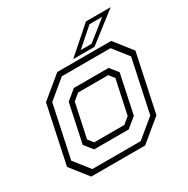

<svg xmlns="http://www.w3.org/2000/svg" viewBox="-157 -826 943 964"><g transform="rotate(-30 314.0 -344.0)"><path d="M100.5 0 19.5 -103 90.5 -437 215.5 -540H528L609 -437L538 -103L413 0ZM124 -30H404.5L510.5 -117.5L575.5 -422.5L506.5 -510H224.5L118 -422L53.5 -119.5ZM181.5 -111 143 -159.5 190.5 -382 247.5 -429H449L486 -382.5L438.5 -157.5L381.5 -111ZM199.5 -141.5H374L411 -172L453 -368L429 -398.5H254.5L217.5 -368L175.5 -172ZM317 -556 467 -688H610.5L440.5 -556ZM372.5 -576.5H435L549 -667H475.5Z"/></g></svg>

Font: Tourney Thin Light
Style: Italic
Weight: 300
Italic angle: -12°
Version: Version 1.015